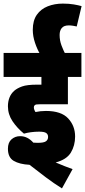

<svg xmlns="http://www.w3.org/2000/svg" viewBox="-20 -916 473 1066"><path d="M197 -185Q174 -185 152 -182Q130 -179 113 -174Q75 -205 49.5 -243Q24 -281 24 -326Q24 -352 32.5 -374Q41 -396 59 -412Q75 -426 102.5 -436Q130 -446 186 -446H210V-489H0V-622H432V-489H357V-337H200Q187 -337 181.5 -336Q176 -335 172 -331Q168 -327 168 -320Q168 -308 177 -294Q191 -297 205 -298.5Q219 -300 235 -300Q320 -300 358.5 -258.5Q397 -217 397 -158Q397 -108 373.5 -69Q350 -30 289 -14Q343 9 383 23L324 130Q279 102 234.5 68.5Q190 35 144 -1Q88 -4 56 -23Q24 -42 24 -90Q24 -125 44 -142.5Q64 -160 92 -160Q133 -160 165 -124Q177 -123 190 -123Q223 -123 235 -131.5Q247 -140 247 -156Q247 -170 236.5 -177.5Q226 -185 197 -185ZM203 -615Q187 -641 174.5 -678Q162 -715 162 -750Q162 -802 184.5 -834Q207 -866 245 -881Q283 -896 329 -896Q363 -896 389.5 -891.5Q416 -887 433 -882L406 -769Q398 -771 385.5 -773Q373 -775 362 -775Q335 -775 323 -760.5Q311 -746 311 -722Q311 -691 321.5 -663.5Q332 -636 343 -615Z"/></svg>

Font: Noto Sans ExtraCondensed Black
Style: Regular
Weight: 900
Width: 2
Designer: Monotype Design Team
Foundry: Monotype Imaging Inc.
Version: Version 2.013; ttfautohint (v1.8.4.7-5d5b)